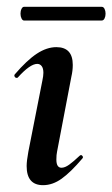

<svg xmlns="http://www.w3.org/2000/svg" viewBox="-20 -533 329 562"><path d="M58 -47Q58 -62 63 -89L104 -297Q107 -311 107 -320Q107 -333 102 -339.5Q97 -346 89 -346Q68 -346 32 -306Q31 -305 29 -305Q25 -305 23 -308.5Q21 -312 23 -315Q59 -357 88 -376Q117 -395 145 -395Q193 -395 193 -343Q193 -326 189 -309L147 -89Q145 -80 145 -66Q145 -42 160 -42Q170 -42 182.5 -51Q195 -60 213 -77Q215 -79 217 -79Q220 -79 222 -75.5Q224 -72 221 -69Q187 -29 160.5 -10Q134 9 106 9Q58 9 58 -47ZM40 -493Q40 -501 43 -507Q46 -513 50 -513H278Q283 -513 286 -507Q289 -501 289 -493Q289 -485 286 -479Q283 -473 278 -473H50Q46 -473 43 -479Q40 -485 40 -493Z"/></svg>

Font: Cormorant Infant
Style: Bold Italic
Weight: 700
Italic angle: -10°
Designer: Christian Thalmann (Catharsis Fonts)
Foundry: Catharsis Fonts
Version: Version 4.000